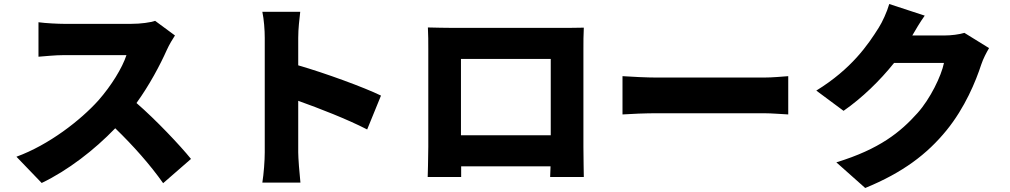

<svg xmlns="http://www.w3.org/2000/svg" viewBox="-20 -860 5040 958"><path d="M853 -683 754 -756C731 -748 684 -741 634 -741C586 -741 360 -741 300 -741C271 -741 207 -744 172 -749V-577C200 -579 255 -585 300 -585C348 -585 566 -585 611 -585C590 -521 536 -433 471 -359C382 -260 224 -137 62 -78L188 53C319 -10 450 -111 555 -220C645 -133 730 -37 794 54L933 -67C878 -135 758 -262 661 -346C726 -436 779 -536 812 -610C823 -635 844 -670 853 -683Z M1301 -100C1301 -59 1296 8 1289 51H1479C1474 6 1468 -73 1468 -100V-357C1574 -319 1711 -266 1812 -214L1881 -383C1797 -424 1603 -495 1468 -534V-671C1468 -719 1474 -763 1478 -801H1289C1297 -763 1301 -711 1301 -671C1301 -586 1301 -188 1301 -100Z M2115 -723C2117 -692 2117 -646 2117 -614C2117 -545 2117 -199 2117 -128C2117 -73 2114 23 2114 23H2281V-30H2727L2725 23H2893C2893 23 2891 -83 2891 -126C2891 -199 2891 -545 2891 -614C2891 -648 2891 -689 2893 -722C2853 -721 2815 -721 2788 -721C2703 -721 2313 -721 2230 -721C2201 -721 2156 -722 2115 -723ZM2280 -185V-566H2728V-185Z M3086 -480V-289C3127 -292 3202 -295 3259 -295C3401 -295 3691 -295 3790 -295C3831 -295 3887 -290 3913 -289V-480C3884 -478 3835 -473 3790 -473C3692 -473 3402 -473 3259 -473C3210 -473 3126 -477 3086 -480Z M4594 -782 4417 -840C4406 -801 4382 -749 4364 -721C4311 -637 4230 -517 4053 -408L4189 -307C4281 -371 4370 -457 4441 -546H4690C4677 -481 4621 -366 4558 -296C4473 -201 4369 -116 4153 -50L4297 78C4485 1 4606 -91 4703 -210C4795 -323 4849 -455 4876 -538C4886 -568 4902 -598 4915 -620L4792 -696C4766 -688 4726 -683 4693 -683H4532C4547 -709 4571 -750 4594 -782Z"/></svg>

Font: Noto Sans KR Black
Style: Regular
Weight: 900
Designer: Ryoko NISHIZUKA 西塚涼子 (kana, bopomofo & ideographs); Paul D. Hunt (Latin, Greek & Cyrillic); Sandoll Communications 산돌커뮤니
Foundry: Adobe
Version: Version 2.004;hotconv 1.0.118;makeotfexe 2.5.65603